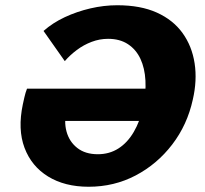

<svg xmlns="http://www.w3.org/2000/svg" viewBox="-20 -695 782 732"><path d="M318 17Q227 17 163.5 -22Q100 -61 73.5 -131.5Q47 -202 67 -297Q69 -306 73 -324Q77 -342 83 -357L251 -322Q247 -315 242.5 -303Q238 -291 235 -277Q223 -233 233.5 -194Q244 -155 274.5 -131Q305 -107 353 -107Q397 -107 431.5 -129Q466 -151 490 -192Q514 -233 526 -288Q537 -341 534.5 -388Q532 -435 515.5 -470.5Q499 -506 468 -526.5Q437 -547 392 -547Q360 -547 329.5 -535.5Q299 -524 273 -504.5Q247 -485 227 -462L146 -577Q181 -608 227 -629.5Q273 -651 324.5 -663Q376 -675 427 -675Q516 -675 578 -647Q640 -619 676 -569Q712 -519 722 -453.5Q732 -388 715 -315Q694 -219 636.5 -144Q579 -69 497 -26Q415 17 318 17ZM163 -234 83 -357H582L556 -234Z"/></svg>

Font: Ysabeau Office Black
Style: Italic
Weight: 900
Italic angle: -12°
Designer: Christian Thalmann (Catharsis Fonts)
Version: Version 2.001;gftools[0.9.30]; featfreeze: tnum,lnum,ss02